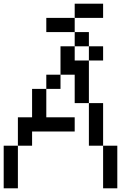

<svg xmlns="http://www.w3.org/2000/svg" viewBox="-20 -1020 732 1040"><path d="M461.5 -769.2H384.6V-846.2H461.5ZM461.5 -692.3V-769.2H538.5V-692.3ZM384.6 -692.3H461.5V-615.4H384.6ZM307.7 -769.2H384.6V-692.3H307.7ZM0 0V-230.8H76.9V0ZM538.5 0V-230.8H615.4V0ZM76.9 -230.8V-384.6H153.8V-538.5H230.8V-384.6H384.6V-307.7H153.8V-230.8ZM461.5 -230.8V-461.5H538.5V-230.8ZM230.8 -538.5V-615.4H307.7V-538.5ZM384.6 -461.5V-615.4H307.7V-692.3H461.5V-461.5ZM384.6 -846.2H230.8V-923.1H384.6ZM538.5 -923.1H384.6V-1000H538.5Z"/></svg>

Font: Mintsoda - Lime Green 13x16
Style: Regular
Weight: 400
Designer: Mintsoda-15
Version: Version 1.0